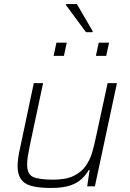

<svg xmlns="http://www.w3.org/2000/svg" viewBox="-20 -921 643 949"><path d="M232 8Q137 8 102 -17Q67 -42 67 -99Q67 -137 80 -193L147 -510H193L127 -200Q121 -171 117.5 -148Q114 -125 114 -108Q114 -60 143.5 -46.5Q173 -33 243 -33Q306 -33 344 -51.5Q382 -70 403.5 -100.5Q425 -131 436 -169Q447 -207 455 -247L512 -510H558L449 0H411L423 -81H419Q405 -57 383.5 -36.5Q362 -16 326 -4Q290 8 232 8ZM454 -645 468 -710H519L505 -645ZM245 -645 259 -710H310L296 -645ZM405 -762 306 -896 307 -901H360L438 -767L437 -762Z"/></svg>

Font: Saira ExtraLight
Style: Italic
Weight: 200
Italic angle: -12°
Designer: Hector Gatti with collaboration of the Omnibus-Type team
Foundry: Omnibus-Type
Version: Version 1.100; ttfautohint (v1.8.3)